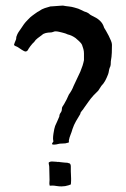

<svg xmlns="http://www.w3.org/2000/svg" viewBox="-20 -620 450 686"><path d="M177 -170Q180 -177 184.5 -186.5Q189 -196 192 -204Q192 -211 196.5 -217Q201 -223 201 -230Q201 -236 203.5 -239.5Q206 -243 209 -248Q219 -265 226 -282Q237 -297 243 -313L267 -364Q272 -376 275 -385.5Q278 -395 280 -405V-429Q280 -437 278 -444.5Q276 -452 273 -460Q271 -465 262.5 -473Q254 -481 250 -484Q236 -494 222 -497Q219 -498 215 -500Q212 -501 208.5 -502Q205 -503 201 -504Q196 -505 190.5 -506.5Q185 -508 177 -508Q175 -508 170 -506Q165 -504 160 -504Q152 -504 143.5 -502Q135 -500 130 -495Q122 -489 114.5 -483.5Q107 -478 102 -470Q96 -465 88.5 -455Q81 -445 79 -440Q76 -438 75 -437Q74 -436 71 -436Q69 -436 65 -438Q61 -440 58 -442Q53 -445 49 -448Q45 -451 41 -453Q39 -454 35 -455.5Q31 -457 30 -460Q31 -464 32.5 -467.5Q34 -471 36 -476Q38 -480 38 -484Q38 -488 39 -490Q42 -499 46 -505Q50 -511 55 -518Q60 -526 65.5 -533.5Q71 -541 79 -549Q81 -551 83.5 -553.5Q86 -556 89 -559Q90 -560 94 -563Q98 -566 103.5 -570Q109 -574 113.5 -577Q118 -580 119 -580Q130 -588 140 -591Q150 -594 160 -597Q162 -597 168.5 -597.5Q175 -598 182 -598.5Q189 -599 195.5 -599.5Q202 -600 205 -600Q215 -598 225.5 -597Q236 -596 246 -593Q254 -591 259.5 -589Q265 -587 273 -583Q282 -578 285.5 -577.5Q289 -577 297 -572Q302 -567 307.5 -564.5Q313 -562 318 -559Q329 -554 338.5 -544.5Q348 -535 352 -521Q355 -516 359.5 -508.5Q364 -501 368.5 -492Q373 -483 376.5 -474.5Q380 -466 380 -460Q380 -447 379.5 -432Q379 -417 376 -401Q376 -396 375.5 -389.5Q375 -383 372 -378Q370 -373 369 -366Q368 -359 366 -354Q361 -341 355.5 -331Q350 -321 342 -313L331 -296Q326 -291 322.5 -287.5Q319 -284 314 -279Q304 -268 296 -256.5Q288 -245 280 -234Q278 -230 272.5 -224Q267 -218 267 -213Q259 -200 251.5 -187Q244 -174 239 -159Q236 -148 232 -138.5Q228 -129 226 -118Q227 -110 223.5 -110Q220 -110 215 -108Q213 -108 209 -107.5Q205 -107 199 -107Q194 -107 190 -106Q186 -105 181 -104Q162 -101 167 -109L171 -115Q168 -123 171 -142.5Q174 -162 177 -170ZM229 -36Q233 -33 233 -25V-8Q233 -3 233.5 3.5Q234 10 234 17V26Q234 33 233.5 35Q233 37 233 39L225 42Q213 46 200 46Q190 46 181.5 44.5Q173 43 167 43Q162 43 159.5 43.5Q157 44 157 41Q156 36 156.5 32Q157 28 157 23Q157 12 156.5 0.5Q156 -11 156 -22Q156 -27 155 -30.5Q154 -34 154 -39Q158 -43 166 -43Q174 -43 182 -42Q186 -41 188.5 -41.5Q191 -42 193 -41Q194 -41 202 -40Q210 -39 212 -39Q217 -39 220.5 -38.5Q224 -38 229 -36Z"/></svg>

Font: Kirang Haerang
Style: Regular
Weight: 400
Version: Version 1.00